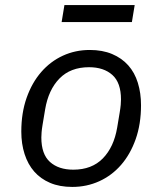

<svg xmlns="http://www.w3.org/2000/svg" viewBox="-20 -725 640 757"><path d="M265 12Q215 12 177.5 -4Q140 -20 115 -48.5Q90 -77 77 -117.5Q64 -158 64 -206Q64 -280 85 -339.5Q106 -399 142.5 -441Q179 -483 228 -505.5Q277 -528 334 -528Q384 -528 422 -512Q460 -496 485.5 -467.5Q511 -439 523.5 -398.5Q536 -358 536 -310Q536 -236 515 -176.5Q494 -117 457.5 -75Q421 -33 371.5 -10.5Q322 12 265 12ZM269 -56Q342 -56 385.5 -100.5Q429 -145 442 -222L452 -282Q455 -300 456 -312Q457 -324 457 -333Q457 -399 423 -429.5Q389 -460 331 -460Q258 -460 214.5 -415.5Q171 -371 158 -294L148 -234Q145 -216 144 -204Q143 -192 143 -183Q143 -117 177 -86.5Q211 -56 269 -56ZM234 -705H511L500 -638H223Z"/></svg>

Font: IBM Plex Mono
Style: Italic
Weight: 400
Italic angle: -9°
Monospace: yes
Designer: Mike Abbink, Paul van der Laan, Pieter van Rosmalen
Foundry: Bold Monday
Version: Version 2.3